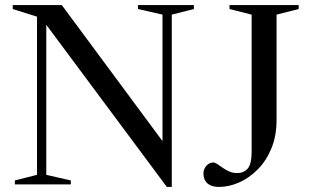

<svg xmlns="http://www.w3.org/2000/svg" viewBox="-20 -725 1216 755"><path d="M125.5 -37.5V-659.5L30 -689.5V-705H223L645 -135L619 -44.5V-667.5L522.5 -689.5V-705H742.5V-689.5L655.5 -667.5V10H636L147.5 -647L162 -665.5V-37.5L258.5 -15.5V0H38.5V-15.5ZM1067.5 -253Q1067.5 -190.5 1047.2 -141.5Q1027 -92.5 993.5 -58.8Q960 -25 920.2 -7.5Q880.5 10 841.5 10Q821.5 10 807.8 3.8Q794 -2.5 787 -14.5Q780 -26.5 780 -42.5Q780 -60 791.5 -73Q803 -86 818.5 -86Q825.5 -86 834.8 -79.8Q844 -73.5 855.8 -65.2Q867.5 -57 881.5 -50.8Q895.5 -44.5 911.5 -44.5Q940 -44.5 954.8 -63Q969.5 -81.5 969.5 -129V-667.5L882.5 -689.5V-705H1154.5V-689.5L1067.5 -667.5Z"/></svg>

Font: Newsreader 60pt
Style: Regular
Weight: 400
Designer: Hugues Gentile
Foundry: Production Type
Version: Version 1.003